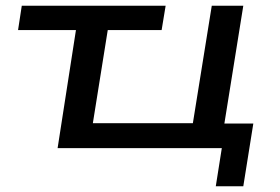

<svg xmlns="http://www.w3.org/2000/svg" viewBox="-20 -517 977 670"><path d="M733 133 754 0H181L245 -412H43L56 -497H558L544 -412H356L304 -87H653L719 -497H829L763 -86H864L829 133Z"/></svg>

Font: Nunito Sans 7pt Expanded Medium
Style: Italic
Weight: 500
Width: 7
Italic angle: -9°
Designer: Vernon Adams
Foundry: Vernon Adams
Version: Version 3.101;gftools[0.9.27]